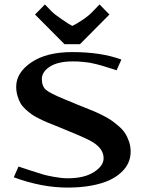

<svg xmlns="http://www.w3.org/2000/svg" viewBox="-20 -826 644 856"><path d="M336.4 -628.9H267.6L136.2 -761.2L180.2 -806.2L210.4 -774.9Q223.1 -762.2 256.1 -739.5Q289.1 -716.8 302.2 -710.4Q318.4 -717.8 347.2 -736.8Q376 -755.9 393.6 -774.9L423.8 -806.2L467.8 -761.2ZM282.2 -31.2Q355.5 -31.2 398.7 -58.8Q441.9 -86.4 441.9 -120.6Q441.9 -161.6 395 -191.4Q369.6 -207.5 287.6 -240.7Q274.9 -246.1 265.6 -250Q254.4 -254.9 229.2 -264.9Q204.1 -274.9 190.9 -280.3Q177.7 -285.6 156 -296.4Q134.3 -307.1 122.1 -315.7Q109.9 -324.2 94.7 -337.9Q79.6 -351.6 71.5 -365.7Q63.5 -379.9 57.9 -398.9Q52.2 -418 52.2 -439.5Q52.2 -502 119.6 -547.9Q187 -593.8 302.2 -593.8Q431.2 -593.8 521 -560.5L500 -512.7Q494.6 -514.6 475.6 -520.5Q456.5 -526.4 451.9 -527.8Q447.3 -529.3 431.9 -533.9Q416.5 -538.6 410.9 -539.6Q405.3 -540.5 392.3 -543.7Q379.4 -546.9 371.6 -547.6Q363.8 -548.3 351.8 -549.8Q339.8 -551.3 328.4 -551.8Q316.9 -552.2 304.2 -552.2Q238.8 -552.2 202.6 -529.1Q166.5 -505.9 166.5 -473.1Q166.5 -441.9 185.1 -425.3Q202.1 -410.6 266.6 -383.8Q272.9 -381.3 286.1 -376Q313 -364.7 328.1 -358.4Q335.4 -355.5 359.9 -345.7Q384.3 -335.9 397.9 -330.3Q411.6 -324.7 435.8 -312.7Q460 -300.8 474.9 -290.5Q489.7 -280.3 508.3 -264.4Q526.9 -248.5 537.4 -232.4Q547.9 -216.3 555.2 -194.8Q562.5 -173.3 562.5 -149.9Q562.5 -124.5 552.7 -101.6Q543 -78.6 521 -57.9Q499 -37.1 466.8 -22.2Q434.6 -7.3 387 1.5Q339.4 10.3 281.2 10.3Q165.5 10.3 41.5 -35.6L62.5 -83.5Q72.8 -80.1 116.5 -65.7Q160.2 -51.3 176.3 -46.9Q192.4 -42.5 223.9 -36.9Q255.4 -31.2 282.2 -31.2Z"/></svg>

Font: Resagnicto
Style: Bold
Weight: 700
Version: Version 0.9991